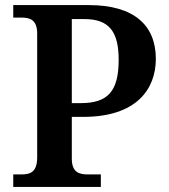

<svg xmlns="http://www.w3.org/2000/svg" viewBox="-20 -734 665 754"><path d="M32 0H376V-49H326C292 -49 262 -56 262 -111V-275H307C516 -275 592 -384 592 -503C592 -634 507 -714 329 -714H32V-665H63C97 -665 126 -657 126 -602V-116C126 -57 98 -49 63 -49H32ZM297 -329H262V-659H312C410 -659 446 -608 446 -499C446 -376 404 -329 297 -329Z"/></svg>

Font: Noto Serif Yezidi SemiBold
Style: Regular
Weight: 600
Designer: Dalton Maag Ltd
Foundry: Dalton Maag Ltd
Version: Version 1.001